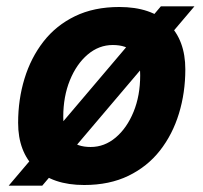

<svg xmlns="http://www.w3.org/2000/svg" viewBox="-20 -570 640 604"><path d="M244.8 12Q145.4 12 91.2 -40.3Q37 -92.6 37 -183.6Q37 -257 57.1 -322.7Q77.2 -388.4 116.7 -439.2Q156.2 -490 215.9 -519Q275.6 -548 355.2 -548Q455.6 -548 509.3 -495.9Q563 -443.8 563 -351.8Q563 -278.4 542.9 -212.7Q522.8 -147 483.3 -96.5Q443.8 -46 384.1 -17Q324.4 12 244.8 12ZM265.2 -107.6Q308.8 -107.6 344.1 -137.5Q379.4 -167.4 400.2 -218.3Q421 -269.2 421 -333Q421 -383.4 399.5 -405.9Q378 -428.4 334.8 -428.4Q291.2 -428.4 255.9 -398.5Q220.6 -368.6 199.8 -317.4Q179 -266.2 179 -202.4Q179 -151.6 200.8 -129.6Q222.6 -107.6 265.2 -107.6ZM7.4 14 486 -550H591.6L113 14Z"/></svg>

Font: Geist Mono
Style: Italic
Weight: 400
Italic angle: -12°
Monospace: yes
Designer: Basement.studio, Andrés Briganti, Mateo Zaragoza
Foundry: Basement.studio, Vercel, Andrés Briganti, Guido Ferreyra, Mateo Zaragoza
Version: Version 1.500